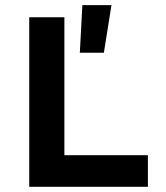

<svg xmlns="http://www.w3.org/2000/svg" viewBox="-20 -721 642 741"><path d="M92.8 0V-654.3H228.5V-122.1H550.8V0ZM288.1 -517.6 297.9 -701.2H410.2L380.9 -517.6Z"/></svg>

Font: Sen
Style: Bold
Weight: 700
Designer: Kosal Sen, Philatype
Foundry: Philatype
Version: Version 2.000;gftools[0.9.31]